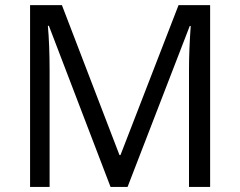

<svg xmlns="http://www.w3.org/2000/svg" viewBox="-20 -734 943 754"><path d="M174.8 -454.1V0H98.1V-713.9H223.1L449.2 -125H453.1L681.2 -713.9H805.2V0H722.2V-460Q722.2 -539.1 729 -631.8H725.1L481 0H414.1L171.9 -632.8H168Q174.8 -557.6 174.8 -454.1Z"/></svg>

Font: OpenSans-Regular
Style: Regular
Weight: 400
Foundry: Ascender Corporation
Version: Version 1.10